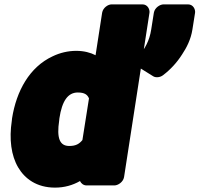

<svg xmlns="http://www.w3.org/2000/svg" viewBox="-20 -808 910 876"><path d="M345 18C350 29 361 38 375 38H502C518 38 542 23 546 0L662 -750C664 -766 653 -788 630 -788H489C473 -788 450 -773 446 -750L416 -556C393 -568 363 -576 328 -576C290 -576 253 -567 220 -551C115 -502 55 -394 35 -268L34 -258C21 -173 31 -98 63 -44C93 7 147 48 231 48C274 48 312 37 345 18ZM386 -359 356 -169C342 -152 327 -142 296 -142C252 -142 238 -178 250 -258L251 -268C263 -348 290 -386 335 -386C366 -386 379 -376 386 -359ZM613 -550C599 -531 602 -508 618 -498L679 -460C690 -453 710 -454 724 -465C757 -490 787 -522 811 -560C831 -590 851 -628 858 -674L870 -750C872 -766 861 -788 838 -788H726C710 -788 686 -773 682 -750L670 -674C662 -621 641 -587 613 -550Z"/></svg>

Font: Asimov Print
Style: EIt
Weight: 500
Designer: Google
Version: Version 2.000980; 2014